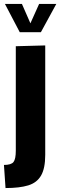

<svg xmlns="http://www.w3.org/2000/svg" viewBox="-20 -754 309 972"><path d="M8 198 0 81Q37 81 48.5 66Q60 51 60 9V-520L209 -524V30Q209 98 188 134.5Q167 171 123 184.5Q79 198 8 198ZM80 -591 5 -734H91L134 -636L178 -734H265L187 -591Z"/></svg>

Font: Murecho SemiBold
Style: Regular
Weight: 600
Designer: Neil Summerour
Foundry: Positype
Version: Version 1.010; ttfautohint (v1.8.3)